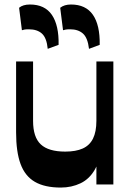

<svg xmlns="http://www.w3.org/2000/svg" viewBox="-20 -831 588 865"><path d="M253.8 14Q181.5 14 137.1 -11.8Q92.8 -37.5 72.6 -92.3Q52.5 -147 52.5 -234.8V-554H129V-286.5Q129 -212.7 163.9 -180.4Q198.7 -148 274 -148Q321.7 -148 352.8 -162Q383.8 -176 399 -206.6Q414.3 -237.2 414.3 -287.2L432.8 -185Q432.8 -112.5 408.3 -68.8Q383.8 -25 343.3 -5.5Q302.8 14 253.8 14ZM414.3 0V-554H490.7V0ZM381 -611Q375.2 -660.8 353.6 -679.9Q332 -699 296.2 -699Q284 -699 277 -697.9Q270 -696.8 264 -694.8L251.2 -796Q269.5 -810.7 300 -810.7Q366.2 -810.7 398.5 -764.4Q430.7 -718 429.2 -629ZM195 -611Q190.3 -660.3 169 -679.6Q147.7 -699 109.7 -699Q98.2 -699 91.1 -697.9Q84 -696.8 78.7 -694.8L66 -796Q83.2 -810.7 115 -810.7Q182 -810.7 213.9 -763.7Q245.7 -716.7 244 -629Z"/></svg>

Font: Savate ExtraLight
Style: Regular
Weight: 200
Designer: Max Esnée
Foundry: Plomb Type
Version: Version 2.000